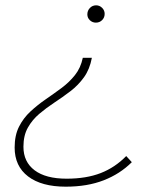

<svg xmlns="http://www.w3.org/2000/svg" viewBox="-20 -543 597 721"><path d="M227 158Q136 158 85.5 119.5Q35 81 35 11Q35 -35 51.5 -67.5Q68 -100 94.5 -124.5Q121 -149 151.5 -170Q182 -191 211 -212.5Q240 -234 261.5 -261Q283 -288 291 -326H325Q317 -283 295.5 -253Q274 -223 244.5 -200.5Q215 -178 184.5 -158Q154 -138 127.5 -115.5Q101 -93 84.5 -63.5Q68 -34 68 8Q68 65 110 96.5Q152 128 230 128Q304 128 358 107Q412 86 454 43L475 66Q431 110 369.5 134Q308 158 227 158ZM340 -458Q327 -458 317.5 -467Q308 -476 308 -489Q308 -503 317.5 -513Q327 -523 341 -523Q354 -523 363.5 -513.5Q373 -504 373 -491Q373 -477 363.5 -467.5Q354 -458 340 -458Z"/></svg>

Font: Montserrat ExtraLight
Style: Italic
Weight: 200
Italic angle: -11.3°
Designer: Julieta Ulanovsky
Foundry: Julieta Ulanovsky
Version: Version 9.000; ttfautohint (v1.8.4.7-5d5b)